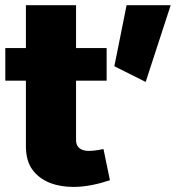

<svg xmlns="http://www.w3.org/2000/svg" viewBox="-20 -717 695 742"><path d="M421.9 -460.9 543 -400.4 639.6 -696.8H469.2ZM379.9 -141.1C362.3 -137.2 339.8 -133.8 323.7 -133.8C293.9 -133.8 273.9 -146.5 273.9 -175.3V-405.3H392.1V-531.2H273.9V-696.8H80.1V-531.2H0.5V-405.3H80.1V-152.8C80.1 -114.7 88.4 -84 105.5 -61C139.2 -14.6 198.2 5.4 264.2 5.4C312.5 5.4 362.3 -6.3 404.8 -20.5Z"/></svg>

Font: Estedad Black
Style: Regular
Weight: 900
Designer: Amin Abedi
Version: Version 7.3